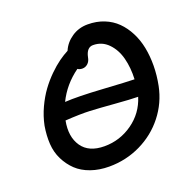

<svg xmlns="http://www.w3.org/2000/svg" viewBox="-127 -800 991 981"><g transform="rotate(-20 369.0 -309.5)"><path d="M305.2 50.8Q251 50.8 205.8 34.9Q160.6 19 130.6 -9.5Q100.6 -38.1 81.3 -76.9Q62 -115.7 59.1 -161.6Q56.2 -207.5 64.9 -258.8Q74.7 -307.1 95.9 -352.8Q117.2 -398.4 142.6 -433.1Q168 -467.8 198.2 -497.6Q228.5 -527.3 255.1 -546.4Q281.7 -565.4 306.2 -578.1Q323.2 -618.2 361.3 -644Q399.4 -669.9 448.2 -669.9Q496.6 -669.9 536.9 -653.8Q577.1 -637.7 606 -609.1Q634.8 -580.6 655 -541.3Q675.3 -502 684.6 -455.3Q693.8 -408.7 693.4 -356.4Q692.9 -304.2 682.1 -250Q664.6 -163.6 610.6 -95Q556.6 -26.4 476.6 12.2Q396.5 50.8 305.2 50.8ZM347.2 -466.8Q332 -466.8 321.8 -474.1Q244.6 -418.5 205.1 -336.9Q273.4 -341.3 407.2 -333Q541 -324.7 578.1 -324.2Q581.1 -386.7 567.4 -439.5Q553.7 -492.2 520 -526.6Q486.3 -561 438 -561Q403.3 -561 393.1 -511.2Q389.6 -490.2 376.7 -478.5Q363.8 -466.8 347.2 -466.8ZM317.9 -55.2Q401.9 -55.2 470.7 -104Q539.6 -152.8 564.9 -233.9Q523.4 -234.4 441.2 -241Q358.9 -247.6 308.8 -250Q258.8 -252.4 174.8 -247.1Q158.7 -163.1 195.8 -109.1Q232.9 -55.2 317.9 -55.2Z"/></g></svg>

Font: Shantell Sans Bouncy
Style: Italic
Weight: 500
Italic angle: -11.31°
Designer: Stephen Nixon, Anya Danilova, Shantell Martin
Foundry: Arrow Type
Version: Version 1.006;[9816181b4]